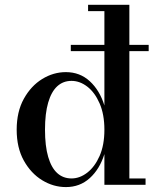

<svg xmlns="http://www.w3.org/2000/svg" viewBox="-20 -770 661 800"><path d="M275 -557V-583H599.5V-557ZM254.5 9.5Q202.5 9.5 155.8 -19Q109 -47.5 79.2 -101Q49.5 -154.5 49.5 -229.5Q49.5 -304.5 79.2 -358.2Q109 -412 155.8 -440.8Q202.5 -469.5 254.5 -469.5Q313 -469.5 354.2 -431.5Q395.5 -393.5 415 -330.5V-723.5H347V-750H519V-26.5H586.5V0H415V-128Q395.5 -65.5 354.2 -28Q313 9.5 254.5 9.5ZM278 -26.5Q312.5 -26.5 343.8 -50.8Q375 -75 395 -120.2Q415 -165.5 415 -229.5Q415 -293.5 395 -339.2Q375 -385 343.8 -409Q312.5 -433 278 -433Q243 -433 218.5 -410.5Q194 -388 180.8 -342.8Q167.5 -297.5 167.5 -229.5Q167.5 -161.5 180.8 -116.2Q194 -71 218.5 -48.8Q243 -26.5 278 -26.5Z"/></svg>

Font: Bodoni Moda SC 9pt Medium
Style: Regular
Weight: 500
Designer: Owen Earl
Foundry: indestructible type
Version: Version 2.005